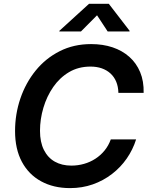

<svg xmlns="http://www.w3.org/2000/svg" viewBox="-20 -966 775 996"><path d="M343.3 9.8Q257.8 9.8 193.4 -25.4Q128.9 -60.5 93.5 -126.7Q58.1 -192.9 58.1 -286.1Q58.1 -374 85.7 -455.1Q113.3 -536.1 165 -599.9Q216.8 -663.6 289.6 -700.4Q362.3 -737.3 452.6 -737.3Q513.7 -737.3 564 -720.5Q614.3 -703.6 650.9 -671.1Q687.5 -638.7 707 -591.8Q726.6 -544.9 725.1 -484.4H594.2Q593.3 -517.1 582.8 -542.2Q572.3 -567.4 553 -585Q533.7 -602.5 507.6 -611.6Q481.4 -620.6 449.7 -620.6Q386.7 -620.6 338.1 -591.8Q289.6 -563 256.1 -514.6Q222.7 -466.3 205.1 -407Q187.5 -347.7 187.5 -287.6Q187.5 -228.5 207.8 -188.2Q228 -147.9 264.4 -127.4Q300.8 -106.9 350.1 -106.9Q384.3 -106.9 416 -116Q447.8 -125 474.9 -142.6Q502 -160.2 522.5 -185.3Q543 -210.4 554.7 -242.7H686Q669.4 -189.9 637.7 -144Q606 -98.1 561 -63.5Q516.1 -28.8 461.2 -9.5Q406.2 9.8 343.3 9.8ZM399.9 -802.7H287.6L288.1 -806.2L441.9 -946.3H544.4L652.3 -806.2L651.9 -802.7H538.6L483.4 -886.7Z"/></svg>

Font: Inter 16pt SemiBold
Style: Italic
Weight: 600
Italic angle: -9.3988°
Version: Version 4.001;git-66647c0bb